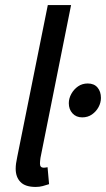

<svg xmlns="http://www.w3.org/2000/svg" viewBox="-20 -729 419 759"><path d="M121 10Q80 10 61 -9.5Q42 -29 42 -62Q42 -72 43.5 -83Q45 -94 48 -108L169 -709H261L140 -105Q139 -97 138.5 -92Q138 -87 138 -82Q138 -66 153 -66Q156 -66 159 -66.5Q162 -67 168 -68L174 -1Q162 3 149 6.5Q136 10 121 10ZM305 -265Q281 -265 266.5 -281Q252 -297 252 -321Q252 -340 262 -358Q272 -376 288.5 -387.5Q305 -399 327 -399Q352 -399 365.5 -383Q379 -367 379 -342Q379 -323 369.5 -305.5Q360 -288 343.5 -276.5Q327 -265 305 -265Z"/></svg>

Font: Source Sans 3 ExtraLight Medium
Style: Italic
Weight: 500
Italic angle: -11°
Version: Version 3.052;hotconv 1.1.0;makeotfexe 2.6.0